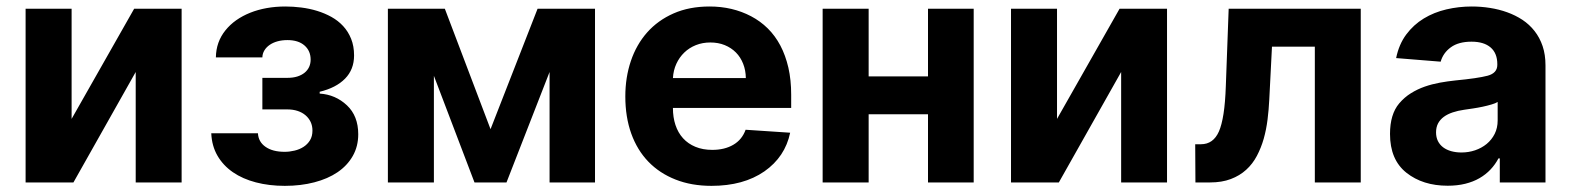

<svg xmlns="http://www.w3.org/2000/svg" viewBox="-20 -573 4931 603"><path d="M204.9 -545.5V-199.6L401.3 -545.5H550.4V0H406.2V-346.9L210.6 0H60.4V-545.5Z M643.5 -154.5H790.1Q791.5 -127.5 813.9 -111.9Q836.3 -96.2 873.9 -96.2Q889.6 -96.2 905.2 -100Q920.8 -103.7 933.2 -111.7Q945.7 -119.7 953.5 -132.3Q961.3 -144.9 961.3 -163Q961.3 -177.9 955.6 -190Q949.9 -202.1 939.6 -210.9Q929.3 -219.8 914.8 -224.6Q900.2 -229.4 882.5 -229.4H804V-328.5H882.5Q900.2 -328.5 913.7 -332.7Q927.2 -337 936.6 -344.6Q946 -352.3 950.8 -362.7Q955.6 -373.2 955.6 -385.7Q955.6 -413.4 936.3 -430.2Q916.9 -447.1 882.8 -447.1Q865.8 -447.1 851.6 -443.2Q837.4 -439.3 826.9 -432Q816.4 -424.7 810.4 -414.8Q804.3 -404.8 804 -392.8H658Q658.7 -441.4 687.9 -477.6Q702.4 -495.7 722.1 -509.6Q741.8 -523.4 765.8 -533Q789.8 -542.6 817.6 -547.6Q845.5 -552.6 876.1 -552.6Q900.6 -552.6 926.1 -549.4Q951.7 -546.2 975.7 -538.9Q999.6 -531.6 1020.8 -519.9Q1041.9 -508.2 1057.7 -491.1Q1073.5 -474.1 1082.7 -451.2Q1092 -428.3 1092 -398.8Q1092 -354.8 1063.7 -326Q1035.5 -297.2 984 -284.8V-279.1Q1033.7 -275.9 1069.6 -242.2Q1105.1 -208.8 1105.1 -151.3Q1105.1 -113.3 1087.9 -83.1Q1070.7 -52.9 1040.1 -32.1Q1009.6 -11.4 967.2 -0.4Q924.7 10.7 874.6 10.7Q825.3 10.7 783.7 -0.2Q742.2 -11 711.5 -32.1Q680.8 -53.3 663 -84Q645.2 -114.7 643.5 -154.5Z M1198.2 0V-545.5H1377.1L1520.6 -167.3L1668.3 -545.5H1848.7V0H1706V-346.9L1570.7 0H1470.2L1342.7 -334.9V0Z M1943.9 -270.2Q1943.9 -329.9 1961.3 -381.4Q1978.7 -432.9 2012.4 -471.1Q2046.2 -509.2 2095.5 -530.9Q2144.9 -552.6 2208.5 -552.6Q2280.5 -552.6 2338.8 -522Q2367.9 -506.7 2391.2 -483.8Q2414.4 -460.9 2430.8 -430Q2447.1 -399.1 2456 -360.6Q2464.8 -322.1 2464.8 -275.6V-234H2093.4V-233.7Q2093.4 -204.5 2101.4 -180.4Q2109.4 -156.2 2125.2 -138.8Q2141 -121.4 2164.1 -111.9Q2187.1 -102.3 2217 -102.3Q2255.7 -102.3 2283 -118.3Q2310.4 -134.2 2321.7 -165.5L2461.6 -156.2Q2445.7 -80.3 2380.7 -34.8Q2315 10.7 2214.5 10.7Q2151.6 10.7 2101.6 -9.1Q2051.5 -28.8 2016.3 -65.2Q1981.2 -101.6 1962.5 -153.6Q1943.9 -205.6 1943.9 -270.2ZM2093.4 -327.8H2322.4Q2322.1 -352.3 2313.9 -372.9Q2305.8 -393.5 2291.2 -408.2Q2276.6 -422.9 2256.2 -431.3Q2235.8 -439.6 2210.9 -439.6Q2186.4 -439.6 2165.5 -431.3Q2144.5 -422.9 2129.1 -408Q2113.6 -393.1 2104.2 -372.7Q2094.8 -352.3 2093.4 -327.8Z M2708.1 -545.5V-333.1H2894.5V-545.5H3038V0H2894.5V-214.1H2708.1V0H2563.6V-545.5Z M3299.7 -545.5V-199.6L3496.1 -545.5H3645.2V0H3501.1V-346.9L3305.4 0H3155.2V-545.5Z M3733.7 -120H3751.8Q3790.5 -120 3808.2 -160.2Q3817.1 -180.4 3822.6 -215.6Q3828.1 -250.7 3829.9 -304L3838.8 -545.5H4253.6V0H4109.4V-426.5H3974.8L3966.3 -259.9Q3964.8 -229 3960.9 -197.6Q3957 -166.2 3948.9 -137.4Q3940.7 -108.7 3927.4 -83.5Q3914.1 -58.2 3893.8 -39.8Q3873.6 -21.3 3845.5 -10.7Q3817.5 0 3779.8 0H3734.4Z M4374.3 -248.2Q4390.6 -267.4 4411.2 -280.2Q4431.8 -293 4454.7 -301Q4477.6 -308.9 4502.1 -313.4Q4526.6 -317.8 4550.4 -320.3Q4621.4 -327.1 4652 -335.2Q4682.5 -343.4 4682.5 -369.3V-371.4Q4682.5 -405.9 4661.4 -424Q4640.3 -442.1 4601.6 -442.1Q4560.7 -442.1 4536.6 -424.5Q4512.4 -407 4504.6 -379.3L4364.7 -390.6Q4373.6 -433.9 4396.5 -464.7Q4419.4 -495.4 4451.5 -514.9Q4483.7 -534.4 4522.5 -543.5Q4561.4 -552.6 4602.3 -552.6Q4631.4 -552.6 4659.6 -548.1Q4687.9 -543.7 4713.6 -534.4Q4739.3 -525.2 4761.4 -510.7Q4783.4 -496.1 4799.5 -475.5Q4815.7 -454.9 4824.8 -428.1Q4833.8 -401.3 4833.8 -367.9V0H4690.3V-75.6H4686.1Q4676.1 -56.5 4661.2 -40.7Q4646.3 -24.9 4626.6 -13.5Q4606.9 -2.1 4581.9 4.1Q4556.8 10.3 4526.6 10.3Q4448.5 10.3 4397 -30.5Q4345.5 -71.4 4345.5 -152.3Q4345.5 -214.1 4374.3 -248.2ZM4490.1 -157.3Q4490.1 -142 4495.9 -130.1Q4501.8 -118.3 4512.4 -110.3Q4523.1 -102.3 4537.8 -98.2Q4552.6 -94.1 4570 -94.1Q4592.3 -94.1 4612.7 -101Q4633.2 -108 4649 -120.9Q4664.8 -133.9 4674.2 -152.5Q4683.6 -171.2 4683.6 -195V-252.8Q4677.2 -248.6 4664.4 -244.9Q4651.6 -241.1 4636.7 -237.9Q4621.8 -234.7 4606.4 -232.4Q4590.9 -230.1 4578.5 -228.3Q4558.6 -225.5 4542.3 -220Q4525.9 -214.5 4514.4 -206Q4502.8 -197.4 4496.4 -185.4Q4490.1 -173.3 4490.1 -157.3Z"/></svg>

Font: Inter P
Style: Bold
Weight: 700
Designer: Rasmus Andersson
Foundry: rsms
Version: Version 3.018;git-588b23468